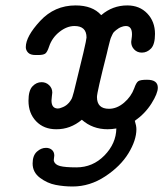

<svg xmlns="http://www.w3.org/2000/svg" viewBox="-20 -468 596 701"><path d="M74.2 -295.9Q74.2 -335 126.7 -391.6Q179.2 -448.2 255.9 -448.2Q317.9 -448.2 349.1 -413.1H350.1Q391.1 -448.2 444.8 -448.2Q489.7 -448.2 517.8 -418.7Q545.9 -389.2 545.9 -344.2Q545.9 -306.2 531.5 -291Q517.1 -275.9 498 -275.9Q481 -275.9 470 -287.4Q459 -298.8 459 -314.9Q459 -316.9 460.4 -326.4Q461.9 -335.9 461.9 -342.8Q461.9 -372.6 439.9 -373Q432.1 -373 424.8 -370.1Q418.9 -368.2 413.6 -365Q408.2 -361.8 403.6 -357.9Q398.9 -354 396 -351.1Q393.1 -348.1 390.1 -341.6Q387.2 -335 385.5 -331.5Q383.8 -328.1 381.3 -318.6Q378.9 -309.1 377.9 -305.4Q377 -301.8 374 -289.8Q371.1 -277.8 370.1 -272.9Q334 -130.9 334 -113.8Q334 -70.8 377.9 -70.8Q406.7 -70.8 432.9 -93Q459 -115.2 470.2 -146Q477.1 -166 484.6 -171.4Q492.2 -176.8 516.1 -176.8H517.1Q556.2 -176.8 556.2 -147.9Q556.2 -127 533 -90.1Q509.8 -53.2 472.2 -26.9Q478 -8.8 478 3.9Q478 43.9 449 91.6Q419.9 139.2 364 176Q308.1 212.9 245.1 212.9Q212.9 212.9 182.9 207Q152.8 201.2 126 181.2Q99.1 161.1 99.1 128.9Q99.1 100.1 114.5 85.9Q129.9 71.8 147.9 71.8Q161.1 71.8 169.7 79.3Q178.2 86.9 178.2 100.1Q178.2 102.1 177 110.1Q175.8 118.2 176.8 120.1Q180.7 133.3 199.2 138.2Q217.8 143.1 258.8 143.1Q318.8 143.1 361.3 99.6Q403.8 56.2 404.8 1Q387.7 3.9 373 3.9Q317.9 3.9 278.8 -30.8Q236.8 4.4 185.1 3.9Q140.1 3.9 112.1 -25.1Q84 -54.2 84 -100.1Q84 -137.2 98.4 -152.6Q112.8 -168 131.8 -168Q147.9 -168 159.4 -157Q170.9 -146 170.9 -129.9Q170.9 -126 169.4 -116.5Q168 -106.9 168 -101.1Q168 -72.3 190.9 -71.8Q197.8 -71.8 205.1 -75.2Q210.9 -77.1 216.1 -80.1Q221.2 -83 225.1 -86.4Q229 -89.8 231.9 -93Q234.9 -96.2 237.5 -100.6Q240.2 -105 241.7 -107.4Q243.2 -109.9 244.6 -115Q246.1 -120.1 246.6 -122.1Q247.1 -124 248.5 -128.4Q250 -132.8 250 -133.8Q295.9 -317.9 295.9 -331.1Q295.9 -373 252 -373Q224.1 -373 197 -351.6Q169.9 -330.1 159.2 -297.9Q152.3 -276.9 144.8 -272Q137.2 -267.1 119.1 -267.1H109.9Q90.8 -267.1 82.5 -275.9Q74.2 -284.7 74.2 -295.9Z"/></svg>

Font: CMU Typewriter Text
Style: BoldItalic
Weight: 700
Italic angle: -14.04°
Version: Version 0.7.0